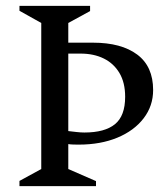

<svg xmlns="http://www.w3.org/2000/svg" viewBox="-20 -632 554 652"><path d="M46.1 0V-17.6L120.1 -58V-554L46.1 -595.4V-612H285.9V-594.4L211.9 -554V-487.1H295.5Q392.1 -487.1 446 -446.7Q500 -406.4 500 -326.3Q500 -272.2 467.7 -230.2Q435.4 -188.1 378.5 -164.5Q321.6 -140.9 247.6 -140.9Q237.6 -140.9 228.5 -141.2Q219.4 -141.5 211.9 -142.7V-58L306 -17V0ZM266.6 -182Q335.7 -182 370.3 -210.2Q405 -238.4 405 -303.4Q405 -351.4 385.7 -383.9Q366.4 -416.5 332.6 -433.2Q298.8 -450 253.3 -450H211.9V-186.9Q225.5 -185.4 239.8 -183.7Q254.1 -182 266.6 -182Z"/></svg>

Font: Ancizar Serif Light
Style: Regular
Weight: 300
Designer: Cesar Puertas, Viviana Monsalve, Julian Moncada, Julian Prieto, Jose Castro, Felipe Aragon, Mariel Hernandez, Sara Alarc
Version: Version 8.100